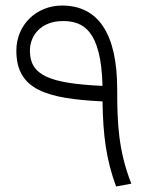

<svg xmlns="http://www.w3.org/2000/svg" viewBox="-20 -664 563 693"><path d="M454 -1C407 -121 403 -220 403 -342C403 -543 334 -644 204 -644C112 -644 39 -575 39 -481C39 -339 149 -308 350 -298C352 -175 363 -89 399 9ZM88 -481C88 -537 129 -588 207 -588C281 -588 345 -554 350 -354C158 -363 88 -392 88 -481Z"/></svg>

Font: FiraGO Light
Style: Regular
Weight: 300
Designer: bBox Type
Foundry: bBox Type GmbH
Version: Version 1.001;PS 001.001;hotconv 1.0.88;makeotf.lib2.5.64775